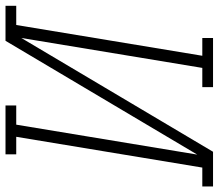

<svg xmlns="http://www.w3.org/2000/svg" viewBox="-82 -708 775 680"><g transform="rotate(-90 305.0 -367.5)"><path d="M-15 0V-38H52L161 -697H99V-735H272V-697H204L98 -56L501 -735H625V-697H557L448 -38H511V0H337V-38H405L511 -679L108 0Z"/></g></svg>

Font: Iosevka Slab XLtEx
Style: Italic
Weight: 200
Width: 7
Italic angle: -9°
Monospace: yes
Designer: Belleve Invis
Foundry: Belleve Invis
Version: Version 11.1.0; ttfautohint (v1.8.3)